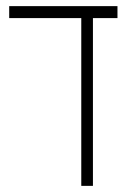

<svg xmlns="http://www.w3.org/2000/svg" viewBox="-20 -606 420 626"><path d="M245 0H283V-547H363V-586H10V-547H245Z"/></svg>

Font: Noto Sans Hebrew Condensed ExtraLight
Style: Regular
Weight: 200
Width: 3
Designer: Monotype Design Team
Foundry: Monotype Imaging Inc.
Version: Version 2.004